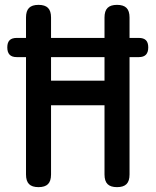

<svg xmlns="http://www.w3.org/2000/svg" viewBox="-20 -760 640 790"><path d="M410 -327H190V-42Q190 -15 177.5 -2.5Q165 10 138.5 10Q112 10 99.5 -2.5Q87 -15 87 -42V-525H49Q29 -525 19.5 -535Q10 -545 10 -565Q10 -585 19.5 -594.5Q29 -604 49 -604H87V-688Q87 -715 99.5 -727.5Q112 -740 138.5 -740Q165 -740 177.5 -727.5Q190 -715 190 -688V-604H410V-688Q410 -715 422.5 -727.5Q435 -740 461.5 -740Q488 -740 500.5 -727.5Q513 -715 513 -688V-604H551Q571 -604 580.5 -594.5Q590 -585 590 -565Q590 -545 580.5 -535Q571 -525 551 -525H513V-42Q513 -15 500.5 -2.5Q488 10 461.5 10Q435 10 422.5 -2.5Q410 -15 410 -42ZM190 -525V-428H410V-525Z"/></svg>

Font: Maple Mono NL Medium
Style: Regular
Weight: 500
Monospace: yes
Designer: subframe7536
Version: Version 7.000